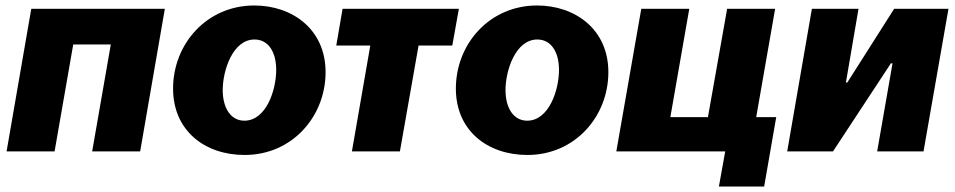

<svg xmlns="http://www.w3.org/2000/svg" viewBox="-20 -552 3481 700"><path d="M4 0H179L247 -390H384L316 0H491L581 -520H94Z M872 13C1045 13 1167 -127 1167 -289C1167 -445 1046 -532 907 -532C734 -532 611 -392 611 -229C611 -76 726 13 872 13ZM871 -112C822 -112 792 -157 792 -224C792 -294 828 -408 908 -408C958 -408 987 -363 987 -297C987 -223 950 -112 871 -112Z M1206 -386H1330L1263 0H1438L1506 -386H1629L1653 -520H1229Z M1903 13C2076 13 2198 -127 2198 -289C2198 -445 2077 -532 1938 -532C1765 -532 1642 -392 1642 -229C1642 -76 1757 13 1903 13ZM1902 -112C1853 -112 1823 -157 1823 -224C1823 -294 1859 -408 1939 -408C1989 -408 2018 -363 2018 -297C2018 -223 1981 -112 1902 -112Z M2810 -125H2737L2806 -520H2631L2561 -125H2424L2493 -520H2318L2227 0H2624L2601 128H2766Z M2850 0H3017L3228 -321H3234L3178 0H3347L3438 -520H3240L3069 -251H3064L3110 -520H2940Z"/></svg>

Font: Fixel Text 20240404 ExtraBold
Style: Italic
Weight: 800
Width: 4
Italic angle: -10°
Designer: AlfaBravo + MacPaw
Foundry: Kyrylo Tkachov, Marchela Mozhyna, Serhii Makarenko, Maria Weinstein, Zakhar Kryvoshyya
Version: Version 1.211;Glyphs 3.2 (3225)